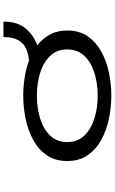

<svg xmlns="http://www.w3.org/2000/svg" viewBox="210 -880 680 1140"><g transform="rotate(-90 550.0 -310.0)"><path d="M552 11Q483.5 11 415 -3.2Q346.5 -17.5 289.8 -48.5Q233 -79.5 198.5 -129.5Q164 -179.5 164 -251Q164 -322.5 198.5 -372.5Q233 -422.5 289.8 -453.2Q346.5 -484 415 -498Q483.5 -512 552 -512Q604.5 -512 658 -503.8Q711.5 -495.5 759.5 -478Q798.5 -480.5 830.5 -494.8Q862.5 -509 881.2 -541.2Q900 -573.5 900 -629.5H992Q992 -547.5 951.5 -498.8Q911 -450 851 -428.5Q891 -397.5 915 -353.5Q939 -309.5 939 -251Q939 -179.5 904.5 -129.5Q870 -79.5 813.5 -48.5Q757 -17.5 688.5 -3.2Q620 11 552 11ZM552 -70Q625.5 -70 688 -89.8Q750.5 -109.5 788.5 -149.5Q826.5 -189.5 826.5 -251Q826.5 -312.5 788.2 -352.2Q750 -392 687.5 -411.5Q625 -431 552 -431Q478.5 -431 416 -411.5Q353.5 -392 315 -352.2Q276.5 -312.5 276.5 -251Q276.5 -189.5 314.8 -149.5Q353 -109.5 415.8 -89.8Q478.5 -70 552 -70Z"/></g></svg>

Font: Trispace Expanded
Style: Regular
Weight: 400
Width: 7
Designer: Tyler Finck
Foundry: Etcetera Type Company
Version: Version 1.210; ttfautohint (v1.8.3)